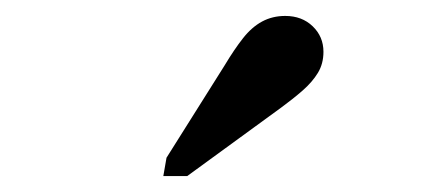

<svg xmlns="http://www.w3.org/2000/svg" viewBox="-20 -835 540 241"><path d="M262 -753Q274 -773 285 -787Q296 -801 309 -808Q322 -815 338 -815Q359 -815 372.5 -802Q386 -789 386 -770Q386 -755 379 -743.5Q372 -732 360 -721.5Q348 -711 333 -700L215 -614H185L189 -637Z"/></svg>

Font: Roboto Serif
Style: Italic
Weight: 400
Italic angle: -10°
Designer: Greg Gazdowicz
Foundry: Commercial Type
Version: Version 1.008